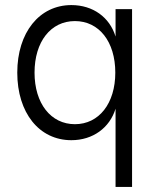

<svg xmlns="http://www.w3.org/2000/svg" viewBox="-20 -536 623 756"><path d="M261 16C346 16 412 -33 435 -108V200H500V-500H435V-392C412 -468 346 -516 261 -516C135 -516 48 -408 48 -250C48 -92 134 16 261 16ZM275 -47C180 -47 116 -129 116 -250C116 -372 180 -453 275 -453C370 -453 434 -372 434 -250C434 -129 370 -47 275 -47Z"/></svg>

Font: Uncut Sans Book
Style: Regular
Weight: 350
Designer: Kasper Nordkvist
Foundry: UNCUT.wtf
Version: Version 1.304;Glyphs 3.2 (3246)